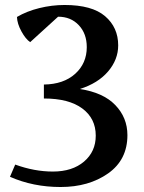

<svg xmlns="http://www.w3.org/2000/svg" viewBox="-20 -735 579 770"><path d="M20 -26 41 -75Q118 -47 192 -47Q270 -47 317 -87Q364 -127 364 -191Q364 -260 310 -300Q256 -340 156 -340V-396Q235 -397 281.5 -439Q328 -481 328 -546Q328 -600 296 -634Q264 -668 213 -668L101 -566Q83 -578 66 -609Q49 -640 48 -667Q87 -690 137.5 -702.5Q188 -715 239 -715Q349 -715 401.5 -670Q454 -625 454 -553Q454 -496 413.5 -448.5Q373 -401 300 -378Q394 -364 442.5 -313.5Q491 -263 491 -193Q491 -94 413.5 -39.5Q336 15 223 15Q113 15 20 -26Z"/></svg>

Font: Volkhov
Style: Regular
Weight: 400
Designer: Cyreal (www.cyreal.org)
Foundry: Cyreal (www.cyreal.org)
Version: Version 1.010